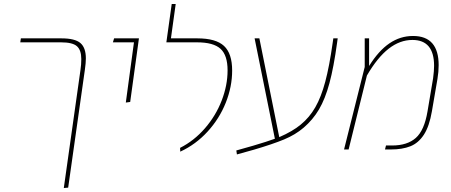

<svg xmlns="http://www.w3.org/2000/svg" viewBox="-20 -752 2270 966"><path d="M412 -458Q412 -436 407 -401L323 192L301 194L385 -401Q389 -428 389 -455Q389 -500 367 -519.5Q345 -539 287 -539H82L85 -559H289Q357 -559 384.5 -535.5Q412 -512 412 -458Z M654 -539H548L554 -559H679L635 -239L613 -236Z M886 -8Q957 -44 1011.5 -107Q1066 -170 1095.5 -246.5Q1125 -323 1125 -398Q1125 -474 1089.5 -506.5Q1054 -539 971 -539H817L844 -732H864L840 -559H973Q1066 -559 1107 -521Q1148 -483 1148 -397Q1148 -316 1116 -235.5Q1084 -155 1024.5 -90Q965 -25 887 11Z M1679 -559 1676 -537Q1659 -413 1637.5 -333.5Q1616 -254 1585 -201.5Q1554 -149 1507 -109Q1466 -74 1409.5 -50.5Q1353 -27 1258 1L1172 25L1169 5L1254 -19Q1325 -40 1363 -54L1261 -559H1285L1385 -62Q1452 -91 1493 -125Q1537 -161 1566.5 -212.5Q1596 -264 1616.5 -341Q1637 -418 1654 -538L1657 -559Z M2187 -424Q2187 -391 2181 -355L2153 -192Q2140 -116 2112.5 -74Q2085 -32 2044.5 -16Q2004 0 1947 0H1917L1922 -20H1953Q2029 -20 2072 -58Q2115 -96 2131 -192L2159 -358Q2164 -395 2164 -421Q2164 -551 2055 -551Q1992 -551 1935.5 -507Q1879 -463 1826 -372L1734 0H1711L1815 -415V-559H1837V-420Q1885 -497 1939.5 -534Q1994 -571 2058 -571Q2187 -571 2187 -424Z"/></svg>

Font: FiraGO Thin
Style: Italic
Weight: 100
Italic angle: -8°
Designer: bBox Type GmbH
Foundry: bBox Type GmbH
Version: Version 1.001